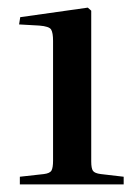

<svg xmlns="http://www.w3.org/2000/svg" viewBox="-20 -857 364 503"><path d="M32 -374V-394L95 -401Q111 -403 115 -410.5Q119 -418 119 -436V-750Q119 -771 114 -779.5Q109 -788 83 -790L30 -793L33 -812L210 -837L219 -829V-434Q219 -416 223.5 -409.5Q228 -403 244 -401L304 -394V-374Z"/></svg>

Font: Literata 60pt Medium
Style: Regular
Weight: 500
Designer: Latin by Veronika Burian and Jose Scaglione. Greek by Irene Vlachou. Cyrillic by Vera Evstafieva.
Foundry: TypeTogether
Version: Version 3.103;gftools[0.9.29]